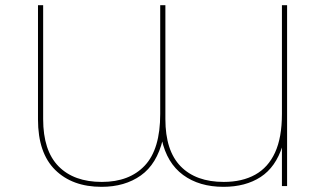

<svg xmlns="http://www.w3.org/2000/svg" viewBox="-20 -720 1264 743"><path d="M1091 -700V0H1071V-157L1073 -155Q1047 -73 988.5 -35Q930 3 845 3Q751 3 688.5 -43Q626 -89 606 -180H610Q587 -85 525 -41Q463 3 373 3Q260 3 193.5 -62.5Q127 -128 127 -258V-700H147V-259Q147 -137 206.5 -76.5Q266 -16 374 -16Q481 -16 540.5 -79.5Q600 -143 600 -279V-700H620V-259Q620 -137 679 -76.5Q738 -16 846 -16Q917 -16 967.5 -44Q1018 -72 1044.5 -130Q1071 -188 1071 -279V-700Z"/></svg>

Font: Montserrat Thin
Style: Regular
Weight: 100
Designer: Julieta Ulanovsky
Foundry: Julieta Ulanovsky
Version: Version 9.000